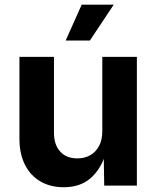

<svg xmlns="http://www.w3.org/2000/svg" viewBox="-20 -787 663 814"><path d="M250.3 6.8Q193.8 6.8 151.4 -17.8Q109 -42.5 85.7 -88.7Q62.4 -134.9 62.4 -198.7V-545.9H208.8V-224.2Q208.8 -173.3 235.2 -144.4Q261.5 -115.5 307.8 -115.5Q339 -115.5 362.7 -129Q386.5 -142.6 400.1 -168.3Q413.7 -194 413.7 -229.8V-545.9H560.3V0H421.8L419.7 -136.3H428.3Q406.6 -67.5 362.6 -30.3Q318.6 6.8 250.3 6.8ZM258.4 -615.1 326.3 -767.1H462.1L361 -615.1Z"/></svg>

Font: Inter Variable LoSnoCo
Style: Regular
Weight: 400
Designer: Rasmus Andersson
Foundry: rsms
Version: Version 4.000;git-a52131595; featfreeze: case,dlig,ss01,ss02